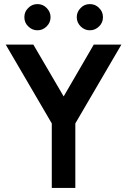

<svg xmlns="http://www.w3.org/2000/svg" viewBox="-20 -918 620 938"><path d="M163 -898Q136 -898 118 -879Q99 -861 99 -834Q99 -807 118 -789Q137 -770 163 -770Q189 -770 208 -789Q227 -808 227 -834Q227 -860 208 -879Q190 -898 163 -898ZM419 -898Q392 -898 374 -879Q355 -860 355 -834Q355 -808 374 -789Q393 -770 419 -770Q445 -770 464 -789Q483 -807 483 -834Q483 -861 464 -879Q446 -898 419 -898ZM8 -700 233 -315V0H348V-315L573 -700H438L291 -447L143 -700Z"/></svg>

Font: Unageo
Style: SemiBold
Weight: 600
Designer: Richard Sepsi
Foundry: Richard Sepsi
Version: Version 2.000